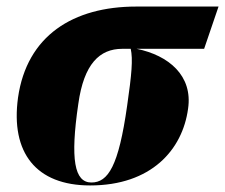

<svg xmlns="http://www.w3.org/2000/svg" viewBox="-20 -556 687 586"><path d="M255 10C442 10 537 -99 554 -224C569 -325 495 -387 397 -407H603L647 -536H396C203 -536 62 -447 35 -258C12 -90 90 10 255 10ZM259 1C207 1 194 -69 219 -239C236 -361 284 -407 353 -407H379C386 -375 382 -330 368 -233C342 -49 310 1 259 1Z"/></svg>

Font: Noto Serif Display SemiCondensed Black
Style: Italic
Weight: 900
Width: 4
Italic angle: -12°
Designer: Monotype Design Team
Foundry: Monotype Imaging Inc.
Version: Version 2.009